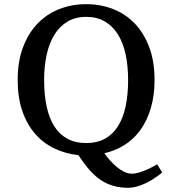

<svg xmlns="http://www.w3.org/2000/svg" viewBox="-20 -728 827 922"><path d="M722.2 -344.2Q722.2 -268.6 704.1 -208.3Q686 -147.9 654.1 -103.8Q622.1 -59.6 577.9 -31.7Q533.7 -3.9 481 7.8Q493.2 24.9 508.5 42.2Q523.9 59.6 540.8 73.7Q557.6 87.9 576.2 96.9Q594.7 106 613.8 106Q630.4 106 650.4 99.6Q670.4 93.3 688.2 85.2Q706.1 77.1 719 69.8Q731.9 62.5 734.9 61L758.8 100.1Q758.8 100.1 752.2 105.7Q745.6 111.3 733.9 119.6Q722.2 127.9 706.3 137.5Q690.4 147 672.4 155Q654.3 163.1 634.8 168.5Q615.2 173.8 596.2 173.8Q556.6 173.8 523.7 164.3Q490.7 154.8 462.2 135.3Q433.6 115.7 408 86.2Q382.3 56.6 356.9 17.1Q294.4 10.3 241.2 -15.1Q188 -40.5 148.7 -85.4Q109.4 -130.4 87.2 -194.8Q64.9 -259.3 64.9 -344.2Q64.9 -433.1 90.6 -501Q116.2 -568.8 160.6 -615Q205.1 -661.1 265.1 -684.6Q325.2 -708 394 -708Q462.9 -708 522.9 -684.6Q583 -661.1 627.2 -615Q671.4 -568.8 696.8 -501Q722.2 -433.1 722.2 -344.2ZM191.9 -344.2Q191.9 -272.5 204.1 -216.1Q216.3 -159.7 241.2 -120.8Q266.1 -82 304.2 -61.5Q342.3 -41 394 -41Q445.3 -41 483.2 -61.5Q521 -82 545.9 -120.8Q570.8 -159.7 583 -216.1Q595.2 -272.5 595.2 -344.2Q595.2 -411.1 583.3 -466.8Q571.3 -522.5 546.4 -562.5Q521.5 -602.5 483.6 -624.8Q445.8 -647 394 -647Q342.3 -647 304.2 -624.3Q266.1 -601.6 241.2 -561.3Q216.3 -521 204.1 -465.3Q191.9 -409.7 191.9 -344.2Z"/></svg>

Font: Artifika
Style: Medium
Weight: 500
Designer: Yulya Zhdanova | Cyreal.org
Foundry: Yulya Zhdanova | Cyreal
Version: Version 1.000